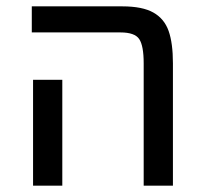

<svg xmlns="http://www.w3.org/2000/svg" viewBox="-20 -584 644 604"><path d="M432 -385Q432 -440 418 -461Q404 -482 359 -482H80V-564H365Q428 -564 462.5 -544.5Q497 -525 510.5 -486.5Q524 -448 524 -385V0H432ZM84 -333H176V0H84Z"/></svg>

Font: FiraGO
Style: Regular
Weight: 400
Designer: bBox Type
Foundry: bBox Type GmbH
Version: Version 1.001;April 20, 2020;FontCreator 12.0.0.2555 64-bit